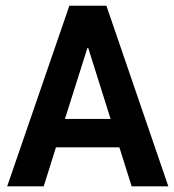

<svg xmlns="http://www.w3.org/2000/svg" viewBox="-20 -660 616 680"><path d="M446.3 0 402.8 -138.2H178.2L134.8 0H5.4L225.6 -639.6H356.9L576.2 0ZM289.6 -490.2 210 -238.8H371.6L292.5 -490.2Z"/></svg>

Font: Yantramanav
Style: Bold
Weight: 700
Version: Version 1.001;PS 1.0;hotconv 1.0.72;makeotf.lib2.5.5900; ttf